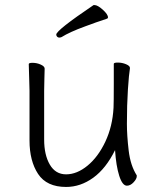

<svg xmlns="http://www.w3.org/2000/svg" viewBox="-20 -728 630 761"><path d="M360 -639Q349 -635 317.5 -623.5Q286 -612 263 -601.5Q240 -591 224 -581Q219 -579 215 -579Q210 -579 206.5 -582.5Q203 -586 203 -591Q203 -608 351 -708Q351 -708 354 -708Q367 -708 387.5 -689.5Q408 -671 408 -659Q408 -655 404 -654ZM109 -479Q126 -479 141.5 -472Q157 -465 157 -456Q157 -435 156 -419L155 -368V-175Q155 -114 177.5 -75.5Q200 -37 242 -37Q285 -37 327 -71.5Q369 -106 397.5 -166.5Q426 -227 430 -301Q431 -322 431 -395V-475Q431 -480 447 -480Q464 -480 479.5 -473.5Q495 -467 495 -459V-457Q491 -434 487 -373.5Q483 -313 483 -237Q483 -191 490 -131.5Q497 -72 522 -33Q522 -32 522 -29Q522 -19 509.5 -5.5Q497 8 483 8Q465 8 452.5 -31.5Q440 -71 436 -133Q400 -60 349.5 -23.5Q299 13 242 13Q165 13 131 -38.5Q97 -90 97 -171V-368L96 -406L94 -474Q94 -479 109 -479Z"/></svg>

Font: JyunsaiKaai Light
Style: Regular
Weight: 300
Designer: Fontworks Inc.
Version: Version 0.030;April 7, 2024;FontCreator 14.0.0.2901 64-bit